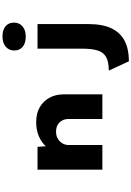

<svg xmlns="http://www.w3.org/2000/svg" viewBox="230 -1094 1083 1584"><g transform="rotate(-90 772.0 -302.5)"><path d="M164 0V-535H352L362 -398L312 -384Q324 -429 356 -465.5Q388 -502 439.5 -524Q491 -546 555 -546Q628 -546 679 -516.5Q730 -487 757.5 -436Q785 -385 785 -320V0H582V-278Q582 -309 569 -332.5Q556 -356 533 -369Q510 -382 478 -382Q449 -382 428.5 -372.5Q408 -363 394 -347.5Q380 -332 373.5 -314.5Q367 -297 367 -280V0H266Q218 0 192.5 0Q167 0 164 0ZM1058 219 981 53Q1053 53 1092 31.5Q1131 10 1146.5 -37.5Q1162 -85 1162 -165V-535H1365V-117Q1365 3 1329 76.5Q1293 150 1225 184.5Q1157 219 1058 219ZM1262 -632Q1208 -632 1177.5 -657Q1147 -682 1147 -728Q1147 -770 1178 -797Q1209 -824 1262 -824Q1316 -824 1346.5 -799Q1377 -774 1377 -728Q1377 -686 1346 -659Q1315 -632 1262 -632Z"/></g></svg>

Font: Lexend Peta Black
Style: Regular
Weight: 900
Version: Version 1.007